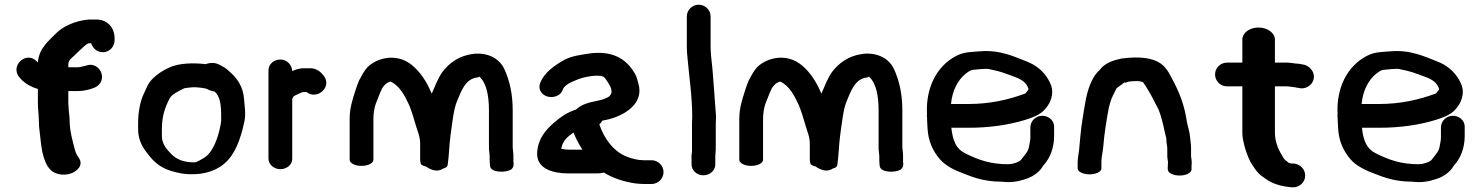

<svg xmlns="http://www.w3.org/2000/svg" viewBox="-20 -735 6295 816"><path d="M270.3 -297V-348H309.4C341.7 -348 365.6 -356.8 377.3 -360.8C401.5 -368.7 421.4 -392.9 410.8 -424.9C403.9 -445.6 379.5 -467.7 347.7 -456.6C330.9 -452.3 317.8 -449 309.4 -449H270.3V-461C270.3 -471.9 275.6 -480.6 281.8 -486C295 -497.3 301.8 -505 313.2 -515.7C330.5 -531.8 345 -546.4 353.9 -549.8C355.8 -550.6 357.6 -551 360 -551H367.7C373.4 -530.6 391.9 -513 416.5 -513C444.9 -513 467 -536.4 467 -564V-572C467 -617.8 436.2 -652 390 -652H356.9C296.5 -646.5 243.9 -621.1 214.9 -589.9C192 -565.3 144.8 -531.5 141.2 -469.8L135.9 -474.5C99.5 -510.8 50 -476.8 50 -438.5C50 -425.4 55.4 -412.6 65.2 -403.4L73.2 -394.4C92.3 -377 112.5 -365.3 141 -356.8V-297C141 -271 145 -245.5 145 -225C145 -216.1 145.4 -206.3 146.1 -196.3C154.4 -138 153 -78.7 182.4 -28.3L189.1 -19.7C204.2 3.1 245.8 14.6 280.8 2.4C306.5 -6.5 337.6 -32.8 314.2 -65C306.9 -76.8 302.4 -83.4 299 -95.7C289.2 -134.4 275.9 -176.8 275.9 -224C275.9 -241.9 271.7 -263.5 271.7 -275V-276C270.9 -283.5 270.3 -291 270.3 -297Z M700.5 -448.6C672.5 -435.8 648.8 -420.8 628.3 -400.1C606.5 -378.1 602.4 -358.3 592.4 -339.1C575.8 -307.3 567 -256.5 567 -214.6V-185.8C567 -150.9 578.2 -121.6 597.1 -95.4C621.7 -61.4 650.5 -25.1 707.3 -8.5C737.5 0.4 764.5 7.4 813 5C862.1 2.5 897.1 -14.3 915.7 -26.4C969 -61 992.4 -118.3 1010.4 -183L1018.6 -218.3C1025.7 -248.5 1019.2 -287.9 1016.9 -316.9C1013.5 -361.8 991.1 -398.5 963.7 -423.2L946.7 -438.5C939 -445.5 929.9 -450.7 920.3 -455.8C912.3 -460 897.6 -470 872.1 -466.9C866.1 -466.1 860.7 -464.8 854.5 -462.4C804 -468.3 741.2 -467.3 700.5 -448.6ZM920 -237V-236.2C920.6 -227.2 920.1 -218.8 918.4 -209.5C907.6 -148.1 884.2 -84.2 844.3 -62.4C826.6 -52.8 816.8 -45 805.4 -45C757.8 -45 730.1 -58.6 708.7 -79.4C685.6 -102.4 668 -126.2 668 -156V-187C668 -239.8 680.8 -278.7 701.6 -317.6C709.9 -333.2 733.3 -344.8 762.8 -359.7C771.1 -361.2 791.2 -364 797.9 -364H799.4C816.1 -365.2 847.4 -360.9 857.5 -357.8C866.8 -354.9 863.7 -351.6 892.6 -345.5C915.3 -324.6 920 -292.6 920 -237Z M1222 -432.9C1221 -459.3 1199.5 -482 1171.5 -482C1144.3 -482 1121 -462.2 1121 -436.8V-61.2C1121 -35.8 1144.3 -16 1171.5 -16C1198.7 -16 1222 -35.1 1222 -59.4V-314.9C1222.4 -316.3 1225.1 -321.4 1227.8 -325.6C1230.1 -327.1 1235 -329.7 1236.7 -330.5C1250.7 -335.9 1260.8 -344 1273 -344H1283C1324.9 -308.6 1393.5 -362.9 1356 -413C1344.6 -428.1 1325.9 -445 1299 -445H1273C1246.8 -445 1234.6 -437.7 1222 -432.9Z M1769.3 -36.7C1779.2 -29.1 1784.2 -29.1 1790 -27.5C1796.4 -23.7 1830.9 3.2 1863.7 -18.8C1875.5 -21.9 1880.5 -26.1 1882.3 -32.1C1888.6 -72.4 1889.3 -121.7 1894.6 -158.8C1900.8 -202 1907.6 -269.6 1921.1 -301.9C1940.5 -348.2 1957.3 -401.1 2010.8 -406.1C2013.3 -407.6 2013.4 -406.3 2017.5 -409.8L2018.1 -408.2C2048.7 -380.9 2058 -324.7 2058 -266V-108C2058 -95.4 2061 -79 2061 -72V-55C2061 -45.2 2062.1 -35 2063.2 -27.3C2068.5 -0.5 2130 -0.7 2152.3 -14.5C2165.5 -25.9 2163.3 -38.8 2162 -45.8V-72C2162 -86.7 2159 -101.7 2159 -108V-266C2159 -336.9 2145.4 -395.3 2122 -444.6C2106.7 -477 2066 -510.3 2001 -506.9L2000 -507C1927.2 -499.5 1889 -465.5 1860.8 -430C1839.7 -400.8 1828.4 -366.2 1814.9 -337.2C1798.8 -375.9 1776.2 -415 1745.8 -444.9C1729 -461.5 1703 -482.1 1666 -488C1608 -497.1 1563.5 -469.8 1544.3 -452C1526.1 -433.2 1517.8 -414 1508.4 -396.8L1507.9 -398C1500 -379.6 1495.4 -365.3 1489.1 -346C1478.5 -312 1466 -276.1 1466 -230V-56C1466 -41.9 1488.1 -30 1516.5 -30C1544.9 -30 1567 -41.9 1567 -56V-230C1567 -253.1 1570.7 -275.1 1576.6 -292.8C1586.7 -316.5 1594 -340.2 1602.6 -355.6L1603.1 -358.4C1614.3 -375.2 1624.4 -385.1 1640.8 -388.3C1680 -368.8 1700.2 -328.3 1719.2 -287.8C1730.4 -259.8 1738.9 -231.6 1747.4 -201.8C1755 -175.3 1765.7 -154.9 1765.7 -123V-55C1765.7 -49.8 1767.2 -42.8 1769.3 -36.7Z M2395 2H2508.1C2520.5 2 2530.3 2.2 2547.3 -1.5C2581.5 20.8 2627.9 36 2674.2 43.7L2694.4 45.9C2702.1 46.7 2709 47 2716 47H2749C2776.1 47 2800 25 2800 -3.5C2800 -32 2776.1 -54 2749 -54H2716C2690.5 -54 2667.6 -60.4 2645.3 -68.7C2588.2 -90.1 2547.5 -145.7 2527.2 -206.6C2530.7 -209.5 2535.6 -214 2539.8 -222.3C2541.3 -222.7 2546.4 -223.5 2554.1 -225.1C2629 -240.2 2719.2 -292.5 2693.2 -379.4C2689.4 -392.2 2686.8 -407.7 2678.5 -422C2653.8 -464.9 2607.6 -515.7 2509 -510C2500.9 -509.5 2489.9 -508.8 2476.4 -506.4C2448.8 -501.7 2410.6 -497.4 2380.2 -481.5C2340.5 -459.4 2292.6 -427.9 2275.3 -380.9C2270.8 -368.9 2272 -356.1 2278.1 -345.9C2298.8 -311.5 2357.8 -316.5 2370.9 -351.9C2378.8 -376.7 2413 -388 2439.1 -398.8C2455.8 -404.9 2487.3 -413.3 2517.3 -413.3C2539.6 -413.3 2547.2 -409.6 2554.5 -398.7C2566.1 -381.6 2579 -363.3 2579 -346.2C2579 -334.9 2574.5 -331.5 2569 -325.3C2530.3 -298.3 2473.6 -311 2428.4 -269.8C2391.6 -257.6 2362.4 -238.2 2333.3 -212.6C2299.9 -183.2 2267.4 -147.4 2263 -88.6C2257.7 -15.7 2333.5 2 2395 2ZM2417.3 -171.7C2427.7 -145.8 2440.9 -121.3 2455.2 -99H2397.4C2385.4 -99 2378.3 -100.5 2365.3 -102.3C2371.3 -138.5 2393 -154.2 2417.3 -171.7Z M2919 -75.8V-36.3C2919 -11.2 2941.1 10 2969.5 10C2997.9 10 3020 -11.1 3020 -35.9V-71.8C3020 -79.6 3022 -91.1 3022 -99.9V-207.9C3022 -215.9 3022.4 -224.9 3023 -234.2V-234.9C3023 -246 3022.4 -256.2 3020.9 -269.2C3016.9 -326.5 3012.6 -385.6 3007.9 -442.2C3004.3 -476.8 3000 -508 3000 -538V-665C3000 -693 2976.7 -715 2949.5 -715C2922.3 -715 2899 -693 2899 -665V-538C2899 -522 2899.9 -506.7 2902.1 -486.6C2909.1 -407.2 2921.9 -325.1 2922 -238.7C2921.4 -230.3 2921 -219 2921 -209.9V-90.8C2921 -85.8 2920.4 -87.1 2919 -75.8Z M3425.3 -36.7C3435.2 -29.1 3440.2 -29.1 3446 -27.5C3452.4 -23.7 3486.9 3.2 3519.7 -18.8C3531.5 -21.9 3536.5 -26.1 3538.3 -32.1C3544.6 -72.4 3545.3 -121.7 3550.6 -158.8C3556.8 -202 3563.6 -269.6 3577.1 -301.9C3596.5 -348.2 3613.3 -401.1 3666.8 -406.1C3669.3 -407.6 3669.4 -406.3 3673.5 -409.8L3674.1 -408.2C3704.7 -380.9 3714 -324.7 3714 -266V-108C3714 -95.4 3717 -79 3717 -72V-55C3717 -45.2 3718.1 -35 3719.2 -27.3C3724.5 -0.5 3786 -0.7 3808.3 -14.5C3821.5 -25.9 3819.3 -38.8 3818 -45.8V-72C3818 -86.7 3815 -101.7 3815 -108V-266C3815 -336.9 3801.4 -395.3 3778 -444.6C3762.7 -477 3722 -510.3 3657 -506.9L3656 -507C3583.2 -499.5 3545 -465.5 3516.8 -430C3495.7 -400.8 3484.4 -366.2 3470.9 -337.2C3454.8 -375.9 3432.2 -415 3401.8 -444.9C3385 -461.5 3359 -482.1 3322 -488C3264 -497.1 3219.5 -469.8 3200.3 -452C3182.1 -433.2 3173.8 -414 3164.4 -396.8L3163.9 -398C3156 -379.6 3151.4 -365.3 3145.1 -346C3134.5 -312 3122 -276.1 3122 -230V-56C3122 -41.9 3144.1 -30 3172.5 -30C3200.9 -30 3223 -41.9 3223 -56V-230C3223 -253.1 3226.7 -275.1 3232.6 -292.8C3242.7 -316.5 3250 -340.2 3258.6 -355.6L3259.1 -358.4C3270.3 -375.2 3280.4 -385.1 3296.8 -388.3C3336 -368.8 3356.2 -328.3 3375.2 -287.8C3386.4 -259.8 3394.9 -231.6 3403.4 -201.8C3411 -175.3 3421.7 -154.9 3421.7 -123V-55C3421.7 -49.8 3423.2 -42.8 3425.3 -36.7Z M4083.7 -421.4C4095.3 -430.6 4105.9 -437.4 4114 -438.1C4131.6 -439.7 4169.4 -444.3 4182.4 -441.5C4241.2 -429 4235.9 -428.6 4295.5 -407.1C4324.2 -396.4 4343 -382 4351 -357.9C4350.8 -353.4 4351.2 -354.3 4346.8 -349C4336.9 -337.1 4342.4 -339.6 4332.7 -335.9C4267.5 -312.1 4189.7 -293 4095.4 -293L4021.8 -293C4026.8 -348.8 4050.3 -394.8 4083.7 -421.4ZM4359 -193V-149C4359 -137.9 4355.3 -124.3 4353.4 -112.6C4349.7 -90.7 4338.8 -81.2 4318.3 -54.4C4307.5 -44.7 4281.1 -37 4265.8 -37C4188.4 -37 4139.6 -55 4081.8 -83.5C4044.3 -102 4029.5 -135.3 4023.2 -192H4095.4C4186.4 -192 4269 -204.3 4337.6 -225.7C4360.4 -232.8 4392.6 -243.7 4412.7 -262.1C4430.1 -278.1 4452 -307.5 4452 -345.4C4452 -362.7 4445.5 -379.8 4435 -397.6C4414.5 -432.4 4383.7 -458.3 4343 -473.9C4295.4 -492.2 4230.4 -524.7 4145 -516.9C4109 -513.6 4079.2 -515.6 4044.3 -497.6C3961.1 -454.7 3913.6 -361.3 3919.8 -250.5C3919.5 -248.4 3919 -245.6 3919 -243C3919 -240 3919.2 -238.1 3920 -234.9V-229.3C3920.7 -214.2 3921.4 -202 3922 -189.6C3924.7 -136.3 3944.7 -92.7 3974.2 -58.6C3998.8 -30.1 4038.1 -10.9 4075.3 2.6C4118 19.6 4165.3 36.7 4232.2 37C4241.4 37.5 4253.5 38.4 4261.9 39H4263.2C4303.3 39 4329 29.1 4348.8 22.4C4370.6 14.2 4394.7 -2.5 4408.6 -23.1C4411.9 -28.7 4413.6 -31.1 4415.3 -32.9C4442.7 -62.7 4460 -106.5 4460 -157.1V-197.3C4460 -222.9 4436.7 -243 4409.5 -243C4382.3 -243 4359 -221 4359 -193Z M5045 -42C5044.7 -54.6 5042 -66.8 5042 -72V-104C5042 -122.2 5039.1 -137.8 5037.9 -151.4C5035.7 -178.9 5028.1 -195.7 5024.7 -214.8C5014.2 -287.7 4993.7 -339.7 4962.6 -398C4944.6 -433.3 4928.4 -464.5 4883.3 -479.9C4844.9 -493.2 4795.5 -492.5 4751.9 -486.7L4749.9 -487C4714.6 -479.8 4685.3 -469.7 4663.9 -449.6L4649.6 -433.3L4649 -434C4639.3 -422.4 4631 -414.8 4621.1 -393.5C4595.9 -343.5 4590.2 -285.3 4580.3 -225.9C4573.5 -184.8 4570 -138.5 4566.1 -96.9C4565.2 -87.3 4560 -62.3 4560 -46V-19C4560 -5 4583.3 6 4610.5 6C4637.7 6 4661 -5 4661 -19V-47.7C4661 -69.2 4667.3 -90.2 4668.9 -112.1C4673.2 -166.7 4682.2 -221.1 4692.1 -275.6L4699.2 -301.9C4703.5 -317.8 4717.6 -344.8 4723.1 -355.3L4723.3 -356.9C4726.6 -361.2 4730.2 -364 4735 -366.9C4740.1 -371.4 4749.1 -377 4757.2 -383.4L4758.9 -388.9L4759.5 -382.1L4775 -387.8C4778.5 -388.4 4790.5 -389.8 4801.4 -390.3C4821.5 -390.8 4827.7 -389.4 4838.1 -385.5C4844.5 -377.2 4849.8 -367.3 4857.7 -355.1C4875.3 -327.7 4887.1 -300.1 4904.2 -268.6C4914.8 -243.1 4923.6 -206 4930.5 -173.1C4933.8 -156.5 4937 -152.2 4937 -143C4937 -125.4 4941 -115 4941 -103V-72C4941 -60.2 4943.7 -51.6 4944 -47C4943.3 -40.4 4943 -33.2 4943 -25V-15C4943 -0.9 4965.1 11 4993.5 11C5021.9 11 5044 -0.9 5044 -15V-25C5044 -33.6 5044.3 -37.7 5045 -42Z M5527 11.5C5527 -16.9 5505.2 -37.4 5479.2 -40H5470C5468.2 -40 5460.4 -41.5 5456.7 -43.2C5448.4 -50.4 5439 -57.3 5437.3 -59.7C5418.7 -88.9 5398.4 -125.3 5398.4 -171V-368H5449C5455.9 -368 5474.6 -365.1 5483.4 -364H5484.8C5484.8 -364 5488.9 -363.3 5491.7 -362.5L5503.3 -360.4C5527.4 -355.6 5549.8 -370 5558.3 -386.5C5576 -420.6 5550.1 -451.8 5525.1 -459.3L5514.1 -461.5C5504.1 -463.5 5495.3 -465 5487 -465C5483 -465 5463.4 -469 5449 -469H5398.4V-567C5398.4 -594.1 5368 -618 5328.4 -618C5288.9 -618 5260 -594.1 5260 -567V-469H5195C5167.4 -469 5144 -446.9 5144 -418.5C5144 -390.1 5167.4 -368 5195 -368H5260V-169.8C5260 -162.4 5260.8 -154.6 5262.2 -145C5269 -107.1 5279.7 -76.9 5295.1 -45.3L5309.5 -23.5C5317.3 -11.8 5326.4 0.5 5338.7 10.3L5361.4 26.7C5391.7 48.5 5432.1 57.5 5466.8 61H5474C5501 62.4 5527 40.9 5527 11.5Z M5828.7 -421.4C5840.3 -430.6 5850.9 -437.4 5859 -438.1C5876.6 -439.7 5914.4 -444.3 5927.4 -441.5C5986.2 -429 5980.9 -428.6 6040.5 -407.1C6069.2 -396.4 6088 -382 6096 -357.9C6095.8 -353.4 6096.2 -354.3 6091.8 -349C6081.9 -337.1 6087.4 -339.6 6077.7 -335.9C6012.5 -312.1 5934.7 -293 5840.4 -293L5766.8 -293C5771.8 -348.8 5795.3 -394.8 5828.7 -421.4ZM6104 -193V-149C6104 -137.9 6100.3 -124.3 6098.4 -112.6C6094.7 -90.7 6083.8 -81.2 6063.3 -54.4C6052.5 -44.7 6026.1 -37 6010.8 -37C5933.4 -37 5884.6 -55 5826.8 -83.5C5789.3 -102 5774.5 -135.3 5768.2 -192H5840.4C5931.4 -192 6014 -204.3 6082.6 -225.7C6105.4 -232.8 6137.6 -243.7 6157.7 -262.1C6175.1 -278.1 6197 -307.5 6197 -345.4C6197 -362.7 6190.5 -379.8 6180 -397.6C6159.5 -432.4 6128.7 -458.3 6088 -473.9C6040.4 -492.2 5975.4 -524.7 5890 -516.9C5854 -513.6 5824.2 -515.6 5789.3 -497.6C5706.1 -454.7 5658.6 -361.3 5664.8 -250.5C5664.5 -248.4 5664 -245.6 5664 -243C5664 -240 5664.2 -238.1 5665 -234.9V-229.3C5665.7 -214.2 5666.4 -202 5667 -189.6C5669.7 -136.3 5689.7 -92.7 5719.2 -58.6C5743.8 -30.1 5783.1 -10.9 5820.3 2.6C5863 19.6 5910.3 36.7 5977.2 37C5986.4 37.5 5998.5 38.4 6006.9 39H6008.2C6048.3 39 6074 29.1 6093.8 22.4C6115.6 14.2 6139.7 -2.5 6153.6 -23.1C6156.9 -28.7 6158.6 -31.1 6160.3 -32.9C6187.7 -62.7 6205 -106.5 6205 -157.1V-197.3C6205 -222.9 6181.7 -243 6154.5 -243C6127.3 -243 6104 -221 6104 -193Z"/></svg>

Font: NumbBunny
Style: Bk
Weight: 400
Designer: Robert Jablonski
Foundry: Cannot Into Space Fonts
Version: Version 1.0